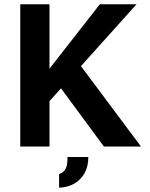

<svg xmlns="http://www.w3.org/2000/svg" viewBox="-20 -687 701 900"><path d="M204 -204 165 -305 448 -667H620ZM75 0V-667H212V0ZM340 -403 641 0H467L235 -315ZM257 193V129Q274 123 282.5 112Q291 101 294 84.5Q297 68 296 49H394Q394 93 376.5 124.5Q359 156 328.5 173.5Q298 191 257 193Z"/></svg>

Font: Maven Pro SemiBold
Style: Regular
Weight: 600
Designer: Joe Prince
Foundry: Joe Prince
Version: Version 2.103